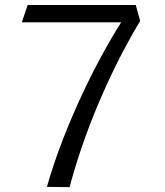

<svg xmlns="http://www.w3.org/2000/svg" viewBox="-20 -750 660 770"><path d="M542 -666 524.5 -730H91L67.5 -660.5H466C375 -518 241 -256.5 168 -0.5L259 0.5C334 -282 461 -532.5 542 -666Z"/></svg>

Font: Monaspace Argon Light
Style: Regular
Weight: 300
Designer: Riley Cran & the Lettermatic Team
Foundry: Lettermatic
Version: Version 1.000 (Monaspace Argon)